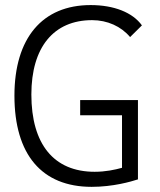

<svg xmlns="http://www.w3.org/2000/svg" viewBox="-20 -723 626 753"><path d="M339.4 9.8C423.8 9.8 493.7 -10.7 521 -19.5V-330.6H294.4V-271H458.5V-64.9C430.2 -57.1 394 -49.3 351.1 -49.3C191.4 -49.3 103 -157.2 103 -352.5C103 -537.6 190.4 -644 341.3 -644C400.9 -644 455.1 -619.6 490.2 -577.6L536.6 -623.5C500 -674.3 426.8 -703.1 335.4 -703.1C146 -703.1 36.6 -573.7 36.6 -347.7C36.6 -116.7 144 9.8 339.4 9.8Z"/></svg>

Font: Cascadia Mono Light
Style: Regular
Weight: 300
Monospace: yes
Designer: Aaron Bell
Foundry: Saja Typeworks
Version: Version 2404.023